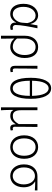

<svg xmlns="http://www.w3.org/2000/svg" viewBox="1384 -2232 1047 3854"><g transform="rotate(90 1907.0 -304.5)"><path d="M257 13Q213 13 176 -4Q139 -21 112.5 -54.5Q86 -88 71 -138Q56 -188 56 -254Q56 -324 75 -378.5Q94 -433 126.5 -470.5Q159 -508 201 -527.5Q243 -547 289 -547Q315 -547 341 -538.5Q367 -530 390.5 -511.5Q414 -493 432 -463.5Q450 -434 461 -391H463L489 -533H547Q536 -477 524 -417Q512 -357 502.5 -298.5Q493 -240 487 -187.5Q481 -135 481 -95Q481 -68 496.5 -52.5Q512 -37 534 -37Q544 -37 554 -39.5Q564 -42 572 -45L582 1Q572 6 558.5 9.5Q545 13 525 13Q503 13 485 5.5Q467 -2 454.5 -16.5Q442 -31 436.5 -53Q431 -75 435 -104H431Q367 13 257 13ZM267 -38Q297 -38 325.5 -53Q354 -68 377.5 -93.5Q401 -119 416.5 -153.5Q432 -188 435 -226L443 -331Q431 -384 413 -416.5Q395 -449 374.5 -466.5Q354 -484 332.5 -490Q311 -496 292 -496Q258 -496 226.5 -480Q195 -464 170.5 -433.5Q146 -403 131.5 -357.5Q117 -312 117 -254Q117 -154 156 -96Q195 -38 267 -38Z M697 -281Q697 -347 715 -397Q733 -447 764 -480Q795 -513 836 -530Q877 -547 923 -547Q978 -547 1019 -528Q1060 -509 1088 -473.5Q1116 -438 1130 -387.5Q1144 -337 1144 -275Q1144 -207 1125.5 -153.5Q1107 -100 1076.5 -63Q1046 -26 1006.5 -6.5Q967 13 925 13Q877 13 835 -5Q793 -23 752 -70Q753 -32 753.5 0.5Q754 33 754.5 64.5Q755 96 755.5 128.5Q756 161 756 199H697ZM920 -38Q954 -38 984 -55Q1014 -72 1036 -103Q1058 -134 1071 -177.5Q1084 -221 1084 -275Q1084 -323 1074.5 -363.5Q1065 -404 1045.5 -433.5Q1026 -463 995 -479.5Q964 -496 921 -496Q888 -496 857.5 -482.5Q827 -469 804 -441.5Q781 -414 767 -371.5Q753 -329 753 -271V-123Q775 -96 796.5 -79.5Q818 -63 838.5 -54Q859 -45 879.5 -41.5Q900 -38 920 -38Z M1378 13Q1300 13 1300 -85V-533H1359Q1357 -417 1355.5 -303Q1354 -189 1354 -78Q1354 -57 1363.5 -47Q1373 -37 1388 -37Q1402 -37 1420 -44L1429 2Q1420 7 1407.5 10Q1395 13 1378 13Z M1600 -380Q1601 -286 1612.5 -221Q1624 -156 1644.5 -115Q1665 -74 1692 -55.5Q1719 -37 1752 -37Q1785 -37 1812 -55.5Q1839 -74 1859.5 -115Q1880 -156 1891.5 -221Q1903 -286 1904 -380ZM1904 -425Q1902 -509 1890.5 -572Q1879 -635 1859 -676Q1839 -717 1811.5 -737.5Q1784 -758 1752 -758Q1687 -758 1645 -676Q1603 -594 1600 -425ZM1752 -808Q1802 -808 1841 -781Q1880 -754 1907 -702Q1934 -650 1948.5 -574Q1963 -498 1963 -400Q1963 -292 1948.5 -213.5Q1934 -135 1907 -85Q1880 -35 1841 -11Q1802 13 1752 13Q1702 13 1663 -11Q1624 -35 1597 -85Q1570 -135 1555.5 -213.5Q1541 -292 1541 -400Q1541 -498 1555.5 -574Q1570 -650 1597 -702Q1624 -754 1663 -781Q1702 -808 1752 -808Z M2134 -533H2192V-199Q2192 -122 2218.5 -80.5Q2245 -39 2305 -39Q2325 -39 2345 -43Q2365 -47 2385 -59.5Q2405 -72 2426 -95.5Q2447 -119 2470 -158V-533H2528Q2527 -417 2525.5 -303Q2524 -189 2524 -78Q2524 -57 2534 -47Q2544 -37 2559 -37Q2567 -37 2573.5 -38.5Q2580 -40 2591 -44L2599 2Q2590 7 2578 10Q2566 13 2549 13Q2508 13 2491.5 -13Q2475 -39 2473 -97H2471Q2438 -40 2396.5 -14Q2355 12 2307 12Q2268 12 2238 0Q2208 -12 2186 -51Q2186 -7 2186.5 25Q2187 57 2187.5 85Q2188 113 2189.5 139.5Q2191 166 2193 199H2134Z M2932 13Q2882 13 2839 -5.5Q2796 -24 2764 -59.5Q2732 -95 2714 -147Q2696 -199 2696 -266Q2696 -333 2714 -385.5Q2732 -438 2764 -474Q2796 -510 2839 -528.5Q2882 -547 2932 -547Q2981 -547 3024 -528.5Q3067 -510 3099 -474Q3131 -438 3149 -385.5Q3167 -333 3167 -266Q3167 -199 3149 -147Q3131 -95 3099 -59.5Q3067 -24 3024 -5.5Q2981 13 2932 13ZM2932 -37Q2972 -37 3004.5 -53Q3037 -69 3059.5 -99Q3082 -129 3094 -171.5Q3106 -214 3106 -266Q3106 -318 3094 -360.5Q3082 -403 3059.5 -433Q3037 -463 3004.5 -479.5Q2972 -496 2932 -496Q2891 -496 2858.5 -479.5Q2826 -463 2803.5 -433Q2781 -403 2769 -360.5Q2757 -318 2757 -266Q2757 -214 2769 -171.5Q2781 -129 2803.5 -99Q2826 -69 2858.5 -53Q2891 -37 2932 -37Z M3512 13Q3465 13 3423 -5Q3381 -23 3349 -58Q3317 -93 3298 -144Q3279 -195 3279 -261Q3279 -331 3298.5 -382.5Q3318 -434 3351 -467.5Q3384 -501 3426.5 -517Q3469 -533 3515 -533H3801V-481Q3754 -484 3712 -486Q3670 -488 3624 -488V-484Q3678 -454 3708.5 -396Q3739 -338 3739 -256Q3739 -191 3721 -141Q3703 -91 3672.5 -57Q3642 -23 3600.5 -5Q3559 13 3512 13ZM3512 -37Q3548 -37 3579 -52.5Q3610 -68 3632.5 -97Q3655 -126 3668 -167Q3681 -208 3681 -259Q3681 -303 3670 -343.5Q3659 -384 3637.5 -415Q3616 -446 3585 -464.5Q3554 -483 3514 -483Q3477 -483 3445.5 -469Q3414 -455 3390.5 -427.5Q3367 -400 3353.5 -358Q3340 -316 3340 -261Q3340 -210 3353 -168.5Q3366 -127 3389.5 -97.5Q3413 -68 3444.5 -52.5Q3476 -37 3512 -37Z"/></g></svg>

Font: SpoqaHanSansJP-Light
Style: Regular
Weight: 300
Designer: [Source Han Sans]
Ryoko NISHIZUKA  (kana & ideographs); Paul D. Hunt (Latin, Greek & Cyrillic); Wenlong ZHANG  (bopomofo
Foundry: Spoqa (http://bi.spoqa.com)
Version: Version 1.002.20150607